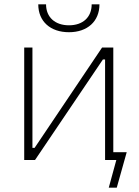

<svg xmlns="http://www.w3.org/2000/svg" viewBox="-20 -740 642 888"><path d="M157 -720C157 -641 213 -591 299 -591C384 -591 440 -641 440 -720H404C404 -660 363 -623 299 -623C235 -623 193 -660 193 -720ZM92 0H142L456 -465H466V0H518L483 128H520L566 -36H504V-520H452L140 -56H130V-520H92Z"/></svg>

Font: Fixel Text ExtraLight
Style: Regular
Weight: 200
Width: 4
Designer: AlfaBravo + MacPaw
Foundry: Kyrylo Tkachov, Marchela Mozhyna, Serhii Makarenko, Maria Weinstein, Zakhar Kryvoshyya
Version: Version 1.211